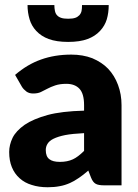

<svg xmlns="http://www.w3.org/2000/svg" viewBox="-20 -749 557 776"><path d="M319.8 -139.2V-210.9Q272 -208.5 243.7 -203.1Q214.8 -197.3 195.8 -188Q179.2 -179.7 171.9 -167.5Q165 -156.2 165 -142.6Q165 -116.2 179.7 -105.5Q193.4 -94.7 222.2 -94.7Q252 -94.7 274.4 -105Q294.9 -114.3 319.8 -139.2ZM68.8 -397.9 41 -446.3Q90.3 -488.8 145.5 -508.3Q201.2 -528.3 268.1 -528.3Q314.9 -528.3 353 -513.7Q392.1 -497.1 417 -471.2Q442.9 -443.8 457 -405.8Q471.2 -367.7 471.2 -324.2V0H399.9Q377.9 0 367.2 -5.9Q355.5 -12.2 348.1 -30.8L336.9 -59.6Q315.4 -41 299.3 -30.3Q277.8 -15.6 262.7 -9.3Q241.7 0 221.7 3.4Q199.7 7.8 172.9 7.8Q136.7 7.8 108.4 -1.5Q80.1 -9.8 59.6 -28.3Q38.6 -46.9 27.8 -73.7Q17.1 -99.6 17.1 -134.8Q17.1 -163.1 30.8 -191.9Q44.4 -219.7 79.6 -244.6Q114.3 -268.1 172.4 -284.2Q228 -299.3 319.8 -301.8V-324.2Q319.8 -370.1 301.3 -390.1Q282.7 -410.2 248 -410.2Q222.2 -410.2 203.1 -403.8Q184.6 -397.5 171.9 -390.6Q153.3 -380.9 145 -377Q132.8 -371.1 113.8 -371.1Q97.7 -371.1 86.9 -378.9Q75.2 -387.7 68.8 -397.9ZM255.4 -579.6Q208.5 -579.6 176.8 -591.3Q146.5 -602.5 126.5 -624Q107.4 -644.5 99.6 -670.9Q91.3 -698.7 91.3 -728.5H199.7Q199.7 -715.8 202.1 -704.6Q204.6 -693.4 210.4 -687.5Q216.8 -680.2 227.5 -676.8Q237.3 -673.3 255.4 -673.3Q273.4 -673.3 283.7 -676.8Q293 -679.7 300.8 -687.5Q307.6 -695.3 309.6 -704.6Q311.5 -713.9 311.5 -728.5H419.4Q419.4 -697.3 411.6 -670.9Q403.8 -645 384.3 -624Q364.3 -602.5 334 -591.3Q302.7 -579.6 255.4 -579.6Z"/></svg>

Font: Lato-ExtraBold
Style: Regular
Weight: 500
Designer: Lukasz Dziedzic with Adam Twardoch and Botio Nikoltchev
Foundry: tyPoland Lukasz Dziedzic
Version: ""